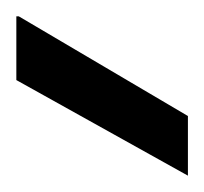

<svg xmlns="http://www.w3.org/2000/svg" viewBox="-20 -754 250 235"><path d="M210 -539 0 -656V-734H3L210 -612Z"/></svg>

Font: DM Sans 36pt
Style: Regular
Weight: 400
Designer: Colophon Foundry, Jonny Pinhorn
Foundry: Colophon Foundry
Version: Version 4.004;gftools[0.9.30]